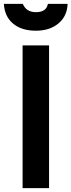

<svg xmlns="http://www.w3.org/2000/svg" viewBox="-46 -974 370 994"><path d="M71 0V-739H208V0ZM-26 -954H72Q90 -911 140 -911Q194 -911 202 -954H304Q302 -891 257 -853Q212 -815 140 -815Q66 -815 22 -851.5Q-22 -888 -26 -954Z"/></svg>

Font: Involve
Style: Bold
Weight: 700
Designer: Stefan Peev
Foundry: Context Ltd.
Version: Version 1.001